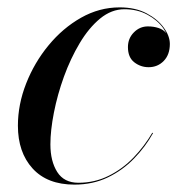

<svg xmlns="http://www.w3.org/2000/svg" viewBox="-20 -490 489 520"><path d="M181.5 10Q108 10 68.2 -33.8Q28.5 -77.5 28.5 -149.5Q28.5 -207 50.8 -263.8Q73 -320.5 111.5 -367.2Q150 -414 199.5 -442Q249 -470 304 -470Q346.5 -470 376.8 -454Q407 -438 423.5 -415.2Q440 -392.5 440 -371Q440 -342 423.5 -325Q407 -308 382.5 -308Q361 -308 343.8 -321.2Q326.5 -334.5 326.5 -362.5Q326.5 -386 342.5 -402.2Q358.5 -418.5 380.5 -418.5Q396 -418.5 409.2 -414.2Q422.5 -410 430.8 -399.5Q439 -389 439 -371H437.5Q437.5 -392 422 -413.8Q406.5 -435.5 379.2 -450.2Q352 -465 317 -465Q282 -465 251.2 -439.8Q220.5 -414.5 195.8 -373Q171 -331.5 153.2 -282.5Q135.5 -233.5 126 -185Q116.5 -136.5 116.5 -99Q116.5 -53.5 135 -24.2Q153.5 5 192.5 5Q236.5 5 274.2 -13.8Q312 -32.5 341.8 -63.5Q371.5 -94.5 392.5 -130.5L394.5 -129.5Q374 -92.5 343.2 -60.8Q312.5 -29 272 -9.5Q231.5 10 181.5 10Z"/></svg>

Font: Bodoni Moda 72pt Medium
Style: Italic
Weight: 500
Italic angle: -13°
Designer: Owen Earl
Foundry: indestructible type
Version: Version 2.004